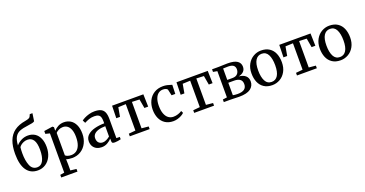

<svg xmlns="http://www.w3.org/2000/svg" viewBox="-44 -1819 5719 3012"><g transform="rotate(-20 2815.0 -313.0)"><path d="M40 -354.5Q40 -483.5 74.2 -573Q108.5 -662.5 180.8 -715.8Q253 -769 366.5 -787.5Q405 -794.5 426.5 -803.8Q448 -813 455.5 -831.5L469.5 -863.5H514.5L495.5 -735.5Q483.5 -725 456.8 -718.2Q430 -711.5 387.5 -706.5Q294 -695 242 -674Q190 -653 161.8 -604.8Q133.5 -556.5 127.5 -465.5Q162.5 -506.5 214.2 -532.8Q266 -559 325.5 -559Q393 -559 442 -526.8Q491 -494.5 517.2 -433.8Q543.5 -373 543.5 -290.5Q543.5 -202 511.2 -133.8Q479 -65.5 421.5 -27.8Q364 10 291 10Q169 10 104.5 -82.2Q40 -174.5 40 -354.5ZM431 -284Q431 -394 396.8 -446.5Q362.5 -499 296 -499Q263.5 -499 234.5 -487.5Q205.5 -476 185 -459.2Q164.5 -442.5 155 -426.5Q149.5 -378 149.5 -325Q149.5 -203.5 182.8 -121.5Q216 -39.5 297.5 -39.5Q363.5 -39.5 397.2 -104.2Q431 -169 431 -284Z M862 11Q836 11 808 6.8Q780 2.5 763.5 -4L766 80.5V183.5L865 195V239H594V195L664 183.5V-471.5L593 -489.5V-537L732 -557.5H737.5L757 -541.5L756.5 -482Q784 -514 828.2 -537.8Q872.5 -561.5 927 -561.5Q987 -561.5 1035.2 -532.5Q1083.5 -503.5 1112.2 -443.2Q1141 -383 1141 -293Q1141 -208.5 1106.5 -139Q1072 -69.5 1008.5 -29.2Q945 11 862 11ZM766 -443V-69.5Q774 -57 801.8 -47Q829.5 -37 863.5 -37Q912.5 -37 950 -63Q987.5 -89 1008.8 -143.5Q1030 -198 1030 -279.5Q1030 -353 1011.2 -401.5Q992.5 -450 960.5 -473Q928.5 -496 887.5 -496Q849 -496 816.5 -479.8Q784 -463.5 766 -443Z M1518 -329V-361.5Q1518 -406.5 1508.5 -433.2Q1499 -460 1475.2 -473.2Q1451.5 -486.5 1408.5 -486.5Q1359 -486.5 1319.5 -472.8Q1280 -459 1240.5 -438.5L1217 -485.5Q1231.5 -498 1265 -515.2Q1298.5 -532.5 1343.8 -545.5Q1389 -558.5 1435.5 -558.5Q1503.5 -558.5 1543 -539Q1582.5 -519.5 1600.2 -477.5Q1618 -435.5 1618 -365.5V-45.5L1675.5 -45V-5.5Q1655.5 0 1626 4.8Q1596.5 9.5 1573.5 9.5Q1554.5 9.5 1544.2 6.2Q1534 3 1529.2 -6.5Q1524.5 -16 1524.5 -35.5V-71.5Q1498 -41.5 1454.2 -15.5Q1410.5 10.5 1356 10.5Q1311.5 10.5 1274.5 -7Q1237.5 -24.5 1215.5 -59.8Q1193.5 -95 1193.5 -145.5Q1193.5 -208.5 1238.8 -249.2Q1284 -290 1357.2 -309Q1430.5 -328 1518 -329ZM1518 -109V-281Q1448.5 -280.5 1400.2 -265Q1352 -249.5 1328 -221.8Q1304 -194 1304 -157.5Q1304 -106.5 1330 -80.8Q1356 -55 1398.5 -55Q1425.5 -55 1458.2 -70.5Q1491 -86 1518 -109Z M2157 0H1825.5V-44L1939 -55V-496L1812.5 -491L1785.5 -339.5H1723.5L1728.5 -546.5H2250.5L2256 -339.5H2193L2166.5 -491L2041.5 -496V-55L2157 -44Z M2581.5 -561.5Q2618 -561.5 2649 -554.5Q2680 -547.5 2712.5 -536.5L2728.5 -531.5L2723.5 -381H2661.5L2639.5 -481Q2636.5 -493.5 2614 -503Q2591.5 -512.5 2564 -512.5Q2520 -512.5 2486.8 -487.2Q2453.5 -462 2435 -412.5Q2416.5 -363 2416.5 -292.5Q2416.5 -214.5 2436.8 -161Q2457 -107.5 2493.2 -80.8Q2529.5 -54 2577 -54Q2617.5 -54 2655 -66.8Q2692.5 -79.5 2718.5 -97.5L2736 -60.5Q2719 -42.5 2689.8 -26.2Q2660.5 -10 2624.5 0.5Q2588.5 11 2552.5 11Q2472.5 11 2417 -25.2Q2361.5 -61.5 2333.5 -124.8Q2305.5 -188 2305.5 -268.5Q2305.5 -350.5 2338 -417.2Q2370.5 -484 2433 -522.8Q2495.5 -561.5 2581.5 -561.5Z M3232 0H2900.5V-44L3014 -55V-496L2887.5 -491L2860.5 -339.5H2798.5L2803.5 -546.5H3325.5L3331 -339.5H3268L3241.5 -491L3116.5 -496V-55L3232 -44Z M3564 1.5Q3548.5 1 3531.8 0.5Q3515 0 3499.5 0H3395V-43.5L3466 -53V-491L3397.5 -503V-546.5H3507.5Q3520.5 -546.5 3568.5 -548.5Q3641 -551 3657 -551Q3768 -551 3817.8 -516.2Q3867.5 -481.5 3867.5 -420.5Q3867.5 -371 3837.2 -340.8Q3807 -310.5 3753 -298.5Q3824 -292.5 3863.5 -257.2Q3903 -222 3903 -162.5Q3903 -86.5 3842.5 -41.2Q3782 4 3652.5 4Q3614 4 3564 1.5ZM3652 -308.5Q3708.5 -308.5 3736.2 -338.8Q3764 -369 3764 -415Q3764 -456 3737.2 -478.8Q3710.5 -501.5 3648 -501.5Q3607.5 -501.5 3565 -499V-308.5ZM3793.5 -156Q3793.5 -211 3759.2 -236Q3725 -261 3664.5 -261H3565V-53Q3578 -50 3600.5 -47.8Q3623 -45.5 3645.5 -45.5Q3793.5 -45.5 3793.5 -156Z M4217 -561.5Q4300 -561.5 4355.8 -524.8Q4411.5 -488 4438.2 -424Q4465 -360 4465 -277Q4465 -187.5 4428.5 -122Q4392 -56.5 4332.2 -22.8Q4272.5 11 4204.5 11Q4121.5 11 4066 -25.8Q4010.5 -62.5 3983.5 -126.8Q3956.5 -191 3956.5 -273.5Q3956.5 -362.5 3993.2 -428Q4030 -493.5 4089.8 -527.5Q4149.5 -561.5 4217 -561.5ZM4350.5 -268.5Q4350.5 -378 4317 -444Q4283.5 -510 4211.5 -510Q4144 -510 4107.5 -452.5Q4071 -395 4071 -282Q4071 -172 4105 -106.2Q4139 -40.5 4211.5 -40.5Q4278.5 -40.5 4314.5 -98.2Q4350.5 -156 4350.5 -268.5Z M4948 0H4616.5V-44L4730 -55V-496L4603.5 -491L4576.5 -339.5H4514.5L4519.5 -546.5H5041.5L5047 -339.5H4984L4957.5 -491L4832.5 -496V-55L4948 -44Z M5357 -561.5Q5440 -561.5 5495.8 -524.8Q5551.5 -488 5578.2 -424Q5605 -360 5605 -277Q5605 -187.5 5568.5 -122Q5532 -56.5 5472.2 -22.8Q5412.5 11 5344.5 11Q5261.5 11 5206 -25.8Q5150.5 -62.5 5123.5 -126.8Q5096.5 -191 5096.5 -273.5Q5096.5 -362.5 5133.2 -428Q5170 -493.5 5229.8 -527.5Q5289.5 -561.5 5357 -561.5ZM5490.5 -268.5Q5490.5 -378 5457 -444Q5423.5 -510 5351.5 -510Q5284 -510 5247.5 -452.5Q5211 -395 5211 -282Q5211 -172 5245 -106.2Q5279 -40.5 5351.5 -40.5Q5418.5 -40.5 5454.5 -98.2Q5490.5 -156 5490.5 -268.5Z"/></g></svg>

Font: Merriweather 12pt
Style: Regular
Weight: 400
Designer: Eben Sorkin
Foundry: Eben Sorkin
Version: Version 2.100